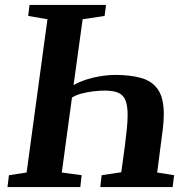

<svg xmlns="http://www.w3.org/2000/svg" viewBox="-20 -763 764 783"><path d="M10.5 0 16.5 -48.5 88.5 -59.5 173.5 -684.5 95 -698 100.5 -743H412.5L406.5 -698L317 -684.5L280 -416Q304 -429.5 333 -438.8Q362 -448 392.5 -452.8Q423 -457.5 449.5 -457.5Q510.5 -457.5 555 -445.2Q599.5 -433 623.8 -398.5Q648 -364 648 -297Q648 -283.5 647 -268.5Q646 -253.5 644 -237L621 -59.5L690 -48.5L684 0H389L394.5 -48.5L474.5 -60.5L489.5 -169.5Q494.5 -208.5 497.5 -239.5Q500.5 -270.5 500.5 -294Q500.5 -332 491.8 -353.8Q483 -375.5 462.8 -384.5Q442.5 -393.5 408 -393.5Q385.5 -393.5 360.2 -390.5Q335 -387.5 311.8 -381.2Q288.5 -375 273.5 -365L232 -59.5L313 -48.5L307.5 0Z"/></svg>

Font: Merriweather 24pt
Style: Bold Italic
Weight: 700
Italic angle: -7.8°
Designer: Eben Sorkin
Foundry: Eben Sorkin
Version: Version 2.101